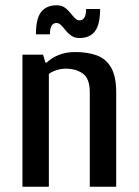

<svg xmlns="http://www.w3.org/2000/svg" viewBox="-20 -707 525 727"><path d="M65 0V-500H143L152 -470H157Q175 -488 202.5 -499Q230 -510 265 -510Q311 -510 346 -497.5Q381 -485 400.5 -451.5Q420 -418 420 -357V0H320V-357Q320 -410 293.5 -428.5Q267 -447 230 -447Q211 -447 193 -441Q175 -435 165 -427V0ZM281 -563Q263 -563 250.5 -571.5Q238 -580 229 -591.5Q220 -603 211.5 -611.5Q203 -620 194 -620Q169 -620 169 -577H116Q116 -637 136 -662Q156 -687 194 -687Q213 -687 225 -678.5Q237 -670 246 -658.5Q255 -647 263.5 -638.5Q272 -630 281 -630Q306 -630 306 -673H359Q359 -614 339.5 -588.5Q320 -563 281 -563Z"/></svg>

Font: Cuprum Medium
Style: Regular
Weight: 500
Designer: Jovanny Lemonad
Foundry: Jovanny Lemonad
Version: Version 3.000